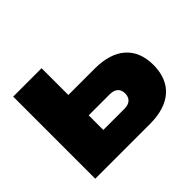

<svg xmlns="http://www.w3.org/2000/svg" viewBox="-119 -663 827 827"><g transform="rotate(-45 294.5 -250.0)"><path d="M40 0H374C496 0 564 -61 564 -169C564 -277 496 -337 374 -337H213V-500H40ZM213 -124V-213H342C373 -213 391 -197 391 -169C391 -140 373 -124 342 -124Z"/></g></svg>

Font: LT Wave Black
Style: Regular
Weight: 900
Designer: Daniel Lyons
Version: Version 2.5 (Glyphs App)